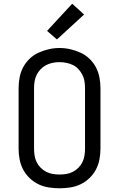

<svg xmlns="http://www.w3.org/2000/svg" viewBox="-20 -1004 640 1032"><path d="M300 8Q271 8 242 3.5Q213 -1 187 -13.5Q161 -26 139.5 -46.5Q118 -67 104.5 -92.5Q91 -118 85.5 -147Q80 -176 80 -205V-530Q80 -559 85.5 -588Q91 -617 104.5 -642.5Q118 -668 139.5 -688.5Q161 -709 187.5 -721Q214 -733 242.5 -739.5Q271 -746 300 -746Q329 -746 357.5 -739.5Q386 -733 412.5 -721Q439 -709 460.5 -688.5Q482 -668 495.5 -642.5Q509 -617 514.5 -588Q520 -559 520 -530V-205Q520 -176 514.5 -147Q509 -118 495.5 -92.5Q482 -67 460.5 -46.5Q439 -26 413 -13.5Q387 -1 358 3.5Q329 8 300 8ZM300 -66Q319 -66 337 -69Q355 -72 371.5 -80.5Q388 -89 401.5 -102.5Q415 -116 423 -132.5Q431 -149 434 -167.5Q437 -186 437 -205V-530Q437 -549 434 -567.5Q431 -586 422.5 -602.5Q414 -619 401 -633Q388 -647 371 -655Q354 -663 335.5 -666.5Q317 -670 298 -670Q280 -670 261.5 -666Q243 -662 227 -653.5Q211 -645 198 -631.5Q185 -618 177 -601.5Q169 -585 166 -567Q163 -549 163 -530V-205Q163 -186 166 -167.5Q169 -149 177 -132.5Q185 -116 198.5 -102.5Q212 -89 228.5 -80.5Q245 -72 263 -69Q281 -66 300 -66ZM286 -792 233 -838 368 -984 432 -926Z"/></svg>

Font: Monocode
Style: Regular
Weight: 400
Designer: Belleve Invis
Foundry: Belleve Invis
Version: Version 16.1.0; ttfautohint (v1.8.4)